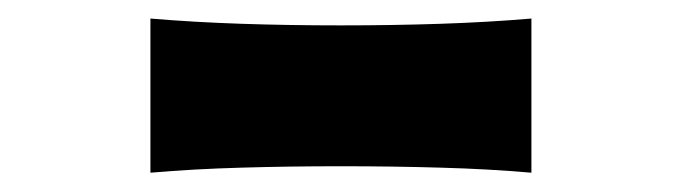

<svg xmlns="http://www.w3.org/2000/svg" viewBox="-20 -845 728 205"><path d="M140.6 -660.6V-825.2Q187 -821.3 237.8 -819.6Q288.6 -817.9 343.8 -817.9Q399.4 -817.9 450.4 -819.6Q501.5 -821.3 547.4 -825.2V-660.6Q501.5 -664.6 450.4 -666Q399.4 -667.5 343.8 -667.5Q288.6 -667.5 237.8 -666Q187 -664.6 140.6 -660.6Z"/></svg>

Font: Pinar-DS1-FD ExtraBold
Style: Regular
Weight: 800
Designer: Amin Abedi
Version: Version 2.000